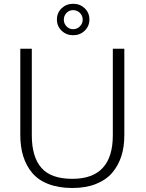

<svg xmlns="http://www.w3.org/2000/svg" viewBox="-20 -963 756 993"><path d="M418 -920.4Q393.6 -943.4 358.4 -943.4Q323.2 -943.4 298.8 -920.4Q274.4 -897 274.4 -862.3Q274.4 -827.1 298.8 -804.2Q323.2 -780.8 358.4 -780.8Q393.6 -780.8 418 -804.2Q442.4 -827.6 442.4 -862.3Q442.4 -897 418 -920.4ZM358.4 -812Q337.9 -812 324.2 -826.7Q310.1 -840.8 310.1 -861.3Q310.1 -881.3 324.2 -896.5Q338.4 -910.6 358.4 -910.6Q377.9 -910.6 393.1 -896.5Q407.7 -881.8 407.7 -861.3Q407.7 -841.3 393.1 -826.7Q378.4 -812 358.4 -812ZM623 -710.9H563.5V-263.2Q563.5 -38.1 354 -38.1Q243.7 -38.1 194.3 -94.7Q144.5 -151.4 144.5 -263.2V-710.9H85V-265.1Q85 -203.6 100.1 -155.3Q115.7 -105.5 146.5 -68.8Q178.7 -30.8 230.5 -11.2Q283.2 9.3 354 9.3Q424.3 9.3 476.6 -11.7Q529.8 -33.2 561 -70.3Q592.3 -107.4 607.9 -156.2Q623 -203.6 623 -263.2Z"/></svg>

Font: My Font
Style: ExtraLight
Weight: 500
Designer: Vernon Adams
Foundry: newtypography
Version: Version 0.001